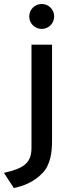

<svg xmlns="http://www.w3.org/2000/svg" viewBox="-83 -737 359 971"><path d="M-63 137.2Q-23.4 128.4 3.2 117.9Q29.8 107.4 45.9 92.8Q62 78.1 69.1 58.3Q76.2 38.6 76.2 11.2V-511.2H180.2V-23.9Q180.2 -1.5 178.2 20.8Q176.3 43 170.9 64Q165.5 85 156.2 103.8Q147 122.6 131.8 138.2Q114.3 156.7 95.7 169.4Q77.1 182.1 58.6 190.7Q40 199.2 22 204.8Q3.9 210.4 -13.2 213.9ZM127.9 -590.8Q114.7 -590.8 103.3 -595.7Q91.8 -600.6 83.3 -609.1Q74.7 -617.7 69.8 -629.2Q64.9 -640.6 64.9 -653.8Q64.9 -667 69.8 -678.5Q74.7 -689.9 83.3 -698.5Q91.8 -707 103.3 -711.9Q114.7 -716.8 127.9 -716.8Q141.1 -716.8 152.6 -711.9Q164.1 -707 172.6 -698.5Q181.2 -689.9 186 -678.5Q190.9 -667 190.9 -653.8Q190.9 -640.6 186 -629.2Q181.2 -617.7 172.6 -609.1Q164.1 -600.6 152.6 -595.7Q141.1 -590.8 127.9 -590.8Z"/></svg>

Font: Overpass
Style: Regular
Weight: 400
Designer: Delve Withrington
Foundry: Delve Fonts
Version: Version 1.001